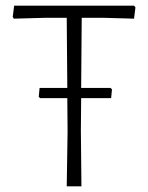

<svg xmlns="http://www.w3.org/2000/svg" viewBox="-20 -659 523 679"><path d="M371 -348 376 -343 373 -312H267L266 -197L268 0H216L219 -194L218 -312H122L117 -316L120 -348H218L216 -596H138L29 -593L25 -599L30 -639H454L459 -633L454 -593L347 -596H269L267 -348Z"/></svg>

Font: Alegreya Sans SC Light
Style: Regular
Weight: 300
Designer: Juan Pablo del Peral
Foundry: Huerta Tipografica
Version: Version 2.007